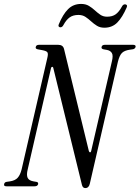

<svg xmlns="http://www.w3.org/2000/svg" viewBox="-60 -948 710 977"><path d="M374 9Q361 9 357 -7L211 -603Q210 -608 206 -608Q202 -608 200 -603L81 -86Q74 -58 80.5 -43.5Q87 -29 111 -25L123 -23Q136 -22 134 -11Q131 0 116 0H-27Q-42 0 -39 -11Q-37 -22 -24 -23L-10 -25Q17 -29 30 -43.5Q43 -58 50 -86L181 -654Q186 -675 181 -682Q176 -689 154 -693L132 -697Q119 -700 122 -709Q124 -720 139 -720H236Q261 -720 266 -698L392 -180Q394 -173 398.5 -173Q403 -173 404 -180L509 -634Q517 -666 509 -678.5Q501 -691 484 -694L467 -697Q454 -700 457 -709Q459 -720 474 -720H617Q632 -720 630 -709Q626 -698 614 -697L600 -695Q573 -691 560.5 -678.5Q548 -666 540 -634L397 -13Q392 9 374 9ZM471 -807Q449 -807 433 -817Q417 -827 403.5 -839.5Q390 -852 375 -862Q360 -872 339 -872Q312 -872 294.5 -859.5Q277 -847 263 -821Q257 -809 247 -809Q242 -809 239 -813Q236 -817 239 -824Q260 -875 286.5 -901.5Q313 -928 353 -928Q376 -928 392.5 -918Q409 -908 422.5 -895.5Q436 -883 450.5 -873Q465 -863 485 -863Q512 -863 529 -875.5Q546 -888 560 -914Q566 -926 576 -926Q582 -926 585 -922Q588 -918 585 -911Q563 -860 537 -833.5Q511 -807 471 -807Z"/></svg>

Font: Instrument Serif
Style: Italic
Weight: 400
Italic angle: -13°
Designer: Rodrigo Fuenzalida
Foundry: fragTYPE
Version: Version 1.000; ttfautohint (v1.8.4.7-5d5b);gftools[0.9.27]